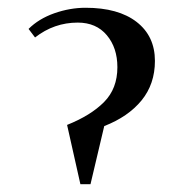

<svg xmlns="http://www.w3.org/2000/svg" viewBox="-20 -472 492 492"><path d="M53.2 -397.9Q79.1 -423.8 119.1 -438Q159.2 -452.1 199.2 -452.1Q283.2 -452.1 330.1 -415.8Q377 -379.4 377 -315.9Q377 -256.8 342.8 -214.8Q308.6 -172.9 247.1 -148.9L211.9 0H186L151.9 -151.9Q212.9 -176.3 246.8 -210.7Q280.8 -245.1 280.8 -299.8Q280.8 -349.6 253.7 -381.8Q226.6 -414.1 179.2 -414.1Q118.7 -414.1 69.8 -376Z"/></svg>

Font: Dihjauti S
Style: Bold
Weight: 700
Designer: T. Christopher White
Version: Version 3.0.0